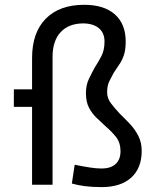

<svg xmlns="http://www.w3.org/2000/svg" viewBox="-20 -762 626 792"><path d="M399.4 9.8Q360.8 9.8 330.6 5.9Q300.3 2 276.4 -4.9L288.1 -82.5Q323.7 -75.2 351.1 -71Q378.4 -66.9 399.4 -66.9Q436.5 -66.9 456.8 -85.4Q477.1 -104 477.1 -137.7Q477.1 -173.8 458.7 -196.8Q440.4 -219.7 417 -239.7Q397.5 -257.8 378.4 -275.9Q359.4 -293.9 346.9 -318.1Q334.5 -342.3 334.5 -377.4Q334.5 -411.1 346.7 -436.5Q358.9 -461.9 371.1 -483.9Q385.7 -506.3 398.4 -530.8Q411.1 -555.2 411.1 -590.8Q411.1 -625.5 388.7 -645Q366.2 -664.6 324.7 -665.5Q263.7 -665.5 230.2 -629.4Q196.8 -593.3 196.8 -527.3V0H112.3V-321.3H37.1V-393.6H112.3V-522.5Q112.3 -627.4 168.7 -684.8Q225.1 -742.2 327.6 -742.2Q409.2 -742.2 453.9 -702.6Q498.5 -663.1 498.5 -590.8Q498.5 -556.6 491 -534.4Q483.4 -512.2 471.9 -495.8Q460.4 -479.5 449.2 -461.9Q439.9 -444.8 430.9 -426.8Q421.9 -408.7 421.9 -380.9Q421.9 -356.9 437.7 -335.9Q453.6 -314.9 474.6 -292.5Q495.6 -272.5 516.4 -250.2Q537.1 -228 550.8 -201.2Q564.5 -174.3 564.5 -139.6Q564.5 -68.4 521.2 -29.3Q478 9.8 399.4 9.8Z"/></svg>

Font: Cascadia Code PL SemiLight
Style: Regular
Weight: 350
Monospace: yes
Designer: Aaron Bell
Foundry: Saja Typeworks
Version: Version 2404.023; ttfautohint (v1.8.4)